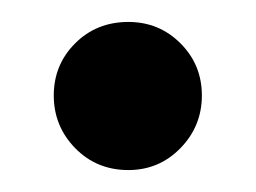

<svg xmlns="http://www.w3.org/2000/svg" viewBox="-20 -147 233 175"><path d="M97 8Q68 8 48.5 -12Q29 -32 29 -60Q29 -88 48.5 -107.5Q68 -127 97 -127Q125 -127 144.5 -107.5Q164 -88 164 -60Q164 -32 144.5 -12Q125 8 97 8Z"/></svg>

Font: Hind Siliguri Medium
Style: Regular
Weight: 500
Designer: Jyotish Sonowal
Foundry: Indian Type Foundry
Version: Version 1.001;PS 1.0;hotconv 1.0.86;makeotf.lib2.5.63406; tt